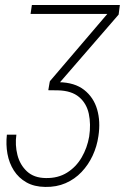

<svg xmlns="http://www.w3.org/2000/svg" viewBox="-20 -548 528 761"><path d="M106.4 -528.3H455.1L450.2 -490.2L207 -209.5H175.3L177.7 -226.1L405.3 -492.7H101.1ZM176.8 -222.2H213.4Q275.9 -221.2 313.5 -191.7Q351.1 -162.1 365 -114.3Q378.9 -66.4 370.1 -8.8Q364.3 32.2 347.2 68.8Q330.1 105.5 303.2 133.8Q276.4 162.1 240 178Q203.6 193.8 159.2 192.9Q115.7 192.4 84.7 174.8Q53.7 157.2 34.9 127.7Q16.1 98.1 9.5 61.5Q2.9 24.9 7.3 -14.2H44.9Q39.1 26.9 49.1 66.2Q59.1 105.5 86.9 131.3Q114.7 157.2 161.6 157.7Q210 158.7 245.8 136.2Q281.7 113.8 303.7 75.9Q325.7 38.1 333.5 -6.8Q340.8 -55.7 332 -96.9Q323.2 -138.2 293.5 -163.3Q263.7 -188.5 210.4 -189.9L171.4 -190.4Z"/></svg>

Font: Roboto Condensed ExtraLight
Style: Italic
Weight: 250
Italic angle: -12°
Designer: Christian Robertson
Foundry: Google
Version: Version 3.008; 2023